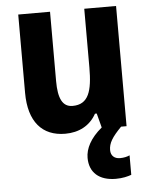

<svg xmlns="http://www.w3.org/2000/svg" viewBox="-55 -593 679 872"><g transform="rotate(-5 285.0 -157.0)"><path d="M423 102C423 70 439 44 482 0H507V-548H362V-281C362 -173 344 -113 271 -113C225 -113 206 -153 206 -232V-548H61V-191C61 -59 122 10 227 10C289 10 340 -16 369 -69H377L394 -4C341 40 318 86 318 128C318 195 362 234 438 234C469 234 492 228 509 222V133C499 138 483 142 465 142C439 142 423 127 423 102Z"/></g></svg>

Font: Noto Sans Oriya Cond Bold
Style: Bold
Weight: 700
Width: 3
Designer: Amélie Bonet and Sol Matas
Foundry: Google LLC
Version: Version 2.006